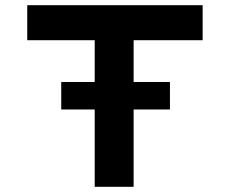

<svg xmlns="http://www.w3.org/2000/svg" viewBox="-20 -720 886 740"><path d="M216 -298V-404H635V-298ZM345 0V-565H85V-700H761V-565H495V0Z"/></svg>

Font: Lexend Tera SemiBold
Style: Regular
Weight: 600
Version: Version 1.007